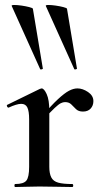

<svg xmlns="http://www.w3.org/2000/svg" viewBox="-20 -751 414 771"><path d="M278 -474 164 -727Q162 -731 174.5 -731Q187 -731 204 -728.5Q221 -726 234.5 -722.5Q248 -719 249 -716L289 -476Q290 -474 284.5 -472.5Q279 -471 278 -474ZM141 -474 27 -727Q25 -731 37.5 -731Q50 -731 67 -728.5Q84 -726 97.5 -722.5Q111 -719 112 -716L152 -476Q153 -474 147.5 -472.5Q142 -471 141 -474ZM155 -271 148 -283Q186 -328 212.5 -352.5Q239 -377 257 -386.5Q275 -396 291 -396Q312 -396 333.5 -381.5Q355 -367 355 -345Q355 -327 344 -315Q333 -303 313 -303Q295 -303 285 -313Q275 -323 266 -332Q257 -341 241 -341Q233 -341 224 -336.5Q215 -332 199 -317Q183 -302 155 -271ZM41 0Q38 0 38 -6Q38 -12 41 -12Q75 -12 86 -26Q97 -40 97 -81V-272Q97 -304 90 -319Q83 -334 65 -334Q56 -334 43 -330Q30 -326 15 -319Q11 -318 8.5 -323.5Q6 -329 9 -330L140 -394Q145 -396 147 -396Q157 -396 167.5 -373Q178 -350 178 -306V-81Q178 -54 186 -38.5Q194 -23 214 -17.5Q234 -12 270 -12Q274 -12 274 -6Q274 0 270 0Q244 0 210.5 -1Q177 -2 138 -2Q111 -2 85.5 -1Q60 0 41 0Z"/></svg>

Font: Cormorant SemiBold
Style: Regular
Weight: 600
Designer: Christian Thalmann (Catharsis Fonts)
Foundry: Catharsis Fonts
Version: Version 4.000